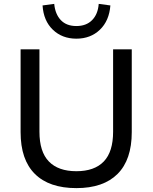

<svg xmlns="http://www.w3.org/2000/svg" viewBox="-20 -959 785 988"><path d="M373 9Q233 9 159.5 -64Q86 -137 86 -279V-705H183V-281Q183 -178 231.5 -128Q280 -78 373 -78Q466 -78 514 -128Q562 -178 562 -281V-705H658V-279Q658 -137 585 -64Q512 9 373 9ZM373 -760Q300 -760 252 -806Q204 -852 199 -931L259 -939Q264 -886 293 -855.5Q322 -825 373 -825Q424 -825 454 -855.5Q484 -886 488 -939L548 -931Q542 -852 494 -806Q446 -760 373 -760Z"/></svg>

Font: Nunito Sans 10pt Medium
Style: Regular
Weight: 500
Designer: Vernon Adams
Foundry: Vernon Adams
Version: Version 3.101;gftools[0.9.27]